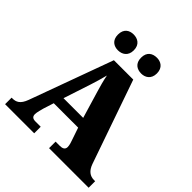

<svg xmlns="http://www.w3.org/2000/svg" viewBox="-241 -1098 1269 1269"><g transform="rotate(45 394.0 -463.5)"><path d="M500 -779C535 -779 573 -799 573 -853C573 -908 535 -927 500 -927C461 -927 425 -908 425 -853C425 -799 461 -779 500 -779ZM282 -779C319 -779 357 -799 357 -853C357 -908 319 -927 282 -927C245 -927 209 -908 209 -853C209 -799 245 -779 282 -779ZM7 0H279V-61H230C202 -61 193 -73 193 -93C193 -112 203 -144 207 -160L230 -232H458L489 -141C492 -133 500 -111 500 -92C500 -67 479 -61 458 -61H418V0H788V-61H777C740 -61 712 -81 695 -128L491 -714H310L97 -130C76 -73 48 -61 14 -61H7ZM252 -301 315 -493C326 -527 338 -567 349 -610C357 -566 369 -527 379 -492L436 -301Z"/></g></svg>

Font: Noto Serif Malayalam Black
Style: Regular
Weight: 900
Designer: Indian type Foundry, Jelle Bosma, Monotype Design Team
Foundry: Monotype Imaging Inc.
Version: Version 2.104